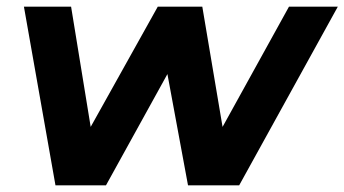

<svg xmlns="http://www.w3.org/2000/svg" viewBox="-20 -558 1037 578"><path d="M850 -538 650 -176 589 -538H455L253 -176L194 -538H52L147 0H299L484 -335L546 0H700L997 -538Z"/></svg>

Font: AWKNG-Font
Style: Bold Italic
Weight: 700
Italic angle: -11.3°
Designer: Awakening Church
Foundry: Awakening Church
Version: Version 1.700;PS 001.700;hotconv 1.0.88;makeotf.lib2.5.64775